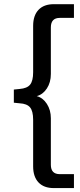

<svg xmlns="http://www.w3.org/2000/svg" viewBox="-20 -831 392 942"><path d="M244.1 91.8Q195.3 91.8 168.9 64Q142.6 36.1 142.6 -14.6V-243.2Q142.6 -286.1 127.4 -304.2Q112.3 -322.3 76.2 -324.2L47.9 -327.1V-391.6L76.2 -394.5Q113.3 -397.5 127.9 -416Q142.6 -434.6 142.6 -476.6V-704.1Q142.6 -754.9 168.9 -782.7Q195.3 -810.5 244.1 -810.5H342.8V-743.2H273.4Q229.5 -743.2 229.5 -696.3V-467.8Q229.5 -426.8 210 -397Q190.4 -367.2 160.2 -359.4Q190.4 -351.6 210 -321.3Q229.5 -291 229.5 -251V-22.5Q229.5 23.4 273.4 23.4H342.8V91.8Z"/></svg>

Font: Min Sans
Style: Regular
Weight: 400
Designer: Jinseong-Kim, NotoSansCJK, Nunito
Foundry: Jinseong-Kim
Version: Version 1.400;Glyphs 3.1.2 (3151)